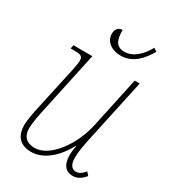

<svg xmlns="http://www.w3.org/2000/svg" viewBox="-178 -817 829 923"><g transform="rotate(30 236.5 -355.0)"><path d="M282 -606C351 -606 393 -658 422 -708L404 -720C381 -677 340 -631 289 -631C243 -631 229 -660 229 -718C204 -718 193 -698 193 -677C193 -637 227 -606 282 -606ZM141 10C199 10 264 -32 313 -123H315C312 -108 309 -87 309 -71C309 -13 335 10 371 10C397 10 417 -3 437 -27L422 -44C406 -25 391 -15 375 -15C355 -15 337 -30 337 -71C337 -107 345 -144 354 -188L429 -536H401L341 -255C316 -135 230 -15 146 -15C88 -15 76 -53 76 -85C76 -114 85 -159 94 -200L166 -536H61L57 -516H77C112 -516 125 -512 125 -487C125 -475 121 -456 117 -434L66 -200C58 -164 48 -116 48 -84C48 -35 71 10 141 10Z"/></g></svg>

Font: Noto Serif Condensed Thin
Style: Italic
Weight: 100
Width: 3
Italic angle: -12°
Designer: Monotype Design Team
Foundry: Monotype Imaging Inc.
Version: Version 2.013